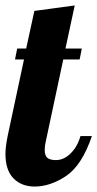

<svg xmlns="http://www.w3.org/2000/svg" viewBox="-28 -678 357 704"><path d="M-8 -114Q-8 -139 0 -179L60 -460H27L35 -500H68L98 -638L246 -658L212 -500H272L264 -460H204L140 -160Q136 -145 136 -128Q136 -108 145.5 -99.5Q155 -91 177 -91Q206 -91 231 -115.5Q256 -140 267 -179H309Q272 -71 214 -32.5Q156 6 99 6Q51 6 21.5 -24Q-8 -54 -8 -114Z"/></svg>

Font: Lobster
Style: Regular
Weight: 400
Designer: Impallari Type
Foundry: Impallari Type
Version: Version 2.100